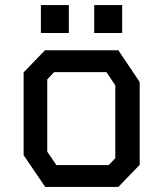

<svg xmlns="http://www.w3.org/2000/svg" viewBox="-20 -736 640 756"><path d="M157 -538H446L530 -413V-87L446 0H158L73 -125V-451ZM166 -139 202 -86H408L434 -113V-400L399 -452H193L166 -423ZM141 -606V-716H251V-606ZM351 -606V-716H461V-606Z"/></svg>

Font: Kode Mono Medium
Style: Regular
Weight: 500
Monospace: yes
Designer: Isa Ozler
Foundry: Kadena LLC
Version: Version 1.206;gftools[0.9.28]